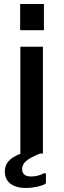

<svg xmlns="http://www.w3.org/2000/svg" viewBox="-20 -762 316 953"><path d="M81 -530V0H84C22 24 4 53 4 89C4 141 42 171 109 171C148 171 185 161 201 153C207 150 208 147 208 141V106C208 97 206 95 196 99C183 106 162 114 135 114C104 114 90 101 90 77C90 47 114 26 179 0H193V-530ZM80 -742V-612H198V-742Z"/></svg>

Font: Cheyenne Sans Medium
Style: Regular
Weight: 500
Designer: The Public Sans project authors (U.S. Web Design System), Libre Franklin designed by Pablo Impallari and Rodrigo Fuenzal
Foundry: The Cheyenne Sans Project Authors
Version: Version 2.007